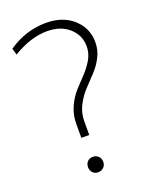

<svg xmlns="http://www.w3.org/2000/svg" viewBox="-135 -780 689 866"><g transform="rotate(-20 209.5 -347.0)"><path d="M166 -162V-228Q166 -272 183 -309.5Q200 -347 224 -373.5Q248 -400 272 -425Q296 -450 313 -479.5Q330 -509 330 -542Q330 -595 290 -631Q250 -667 184 -667Q106 -667 20 -615L11 -646Q95 -704 193 -704Q273 -704 323 -659Q373 -614 373 -546Q373 -508 355.5 -474.5Q338 -441 313 -415Q288 -389 263.5 -362.5Q239 -336 221.5 -301.5Q204 -267 204 -228V-162ZM211.5 -0.5Q201 10 185 10Q169 10 159 -0.5Q149 -11 149 -27Q149 -43 159 -53.5Q169 -64 185 -64Q201 -64 211.5 -53.5Q222 -43 222 -27Q222 -11 211.5 -0.5Z"/></g></svg>

Font: Cantarell Light
Style: Regular
Weight: 300
Designer: Dave Crossland, Nikolaus Waxweiler, Florian Fecher, Jacques Le Bailly, Eben Sorkin, Alexei Vanyashin, Alexios Zavras, Em
Version: Version 0.303